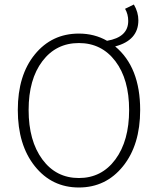

<svg xmlns="http://www.w3.org/2000/svg" viewBox="-20 -820 692 852"><path d="M59 -332Q59 -486 134.5 -578.5Q210 -671 330 -671Q399 -671 455 -639Q549 -655 549 -727Q549 -757 535 -781L574 -800Q594 -766 594 -730Q594 -641 491 -614Q602 -522 602 -332Q602 -177 526 -82.5Q450 12 330 12Q210 12 134.5 -82.5Q59 -177 59 -332ZM553 -332Q553 -468 492 -548.5Q431 -629 330 -629Q229 -629 168 -548.5Q107 -468 107 -332Q107 -195 168 -112.5Q229 -30 330 -30Q431 -30 492 -112.5Q553 -195 553 -332Z"/></svg>

Font: Toshiba Sans Light
Style: Regular
Weight: 300
Designer: Paul D. Hunt
Foundry: Toshiba Corporation
Version: Version 2.020;PS 2.0;hotconv 1.0.86;makeotf.lib2.5.63406